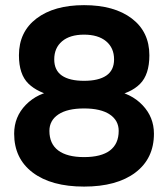

<svg xmlns="http://www.w3.org/2000/svg" viewBox="-20 -700 640 731"><path d="M33.9 -191Q33.9 -255.5 78.5 -301.1Q123.1 -346.6 192.7 -355.6V-332Q123.9 -346.6 88 -381.8Q52.1 -417 52.1 -489.4Q52.1 -578.8 119 -629.6Q186 -680.4 300 -680.4Q414.8 -680.4 481.8 -629.6Q548.7 -578.8 548.7 -489.4Q548.7 -416 512.9 -380.3Q477.1 -344.6 409.7 -333.2V-355.6Q478.9 -345.4 522.5 -299.8Q566.1 -254.1 566.1 -191Q566.1 -96.4 495.4 -43Q424.6 10.4 300 10.4Q175.4 10.4 104.6 -43Q33.9 -96.4 33.9 -191ZM431.9 -201.7Q431.9 -241.4 397.8 -264.3Q363.7 -287.1 300 -287.1Q236.3 -287.1 202.2 -264.3Q168.1 -241.4 168.1 -201.7Q168.1 -152.4 201.8 -127.1Q235.5 -101.9 300 -101.9Q365.3 -101.9 398.6 -127.1Q431.9 -152.4 431.9 -201.7ZM414.3 -473.9Q414.3 -517.6 384 -542.9Q353.7 -568.1 300 -568.1Q246.3 -568.1 216.4 -542.9Q186.5 -517.6 186.5 -473.9Q186.5 -432.4 215.6 -412.3Q244.7 -392.3 300 -392.3Q355.3 -392.3 384.8 -412.3Q414.3 -432.4 414.3 -473.9Z"/></svg>

Font: SN Pro Thin
Style: Regular
Weight: 200
Designer: Tobias Whetton
Foundry: Supernotes
Version: Version 1.003;Glyphs 3.3 (3324)